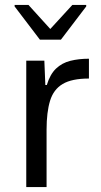

<svg xmlns="http://www.w3.org/2000/svg" viewBox="-20 -755 407 775"><path d="M86 0V-510H159L163 -412H169Q182 -455 206 -478Q230 -501 264 -509.5Q298 -518 339 -518V-438Q270 -438 233 -416Q196 -394 182 -348Q168 -302 168 -232V0ZM141 -595 39 -729V-735H95L183 -638L272 -735H328V-729L226 -595Z"/></svg>

Font: Saira Thin
Style: Regular
Weight: 400
Version: Version 1.101